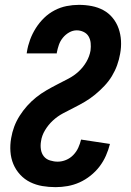

<svg xmlns="http://www.w3.org/2000/svg" viewBox="-20 -763 540 791"><path d="M209 8Q181 8 154.5 3.5Q128 -1 104.5 -12.5Q81 -24 63 -43.5Q45 -63 35 -87Q25 -111 23 -138.5Q21 -166 26 -194Q30 -218 38.5 -241Q47 -264 61 -286Q75 -308 92 -327Q109 -346 129 -362Q149 -378 171.5 -391Q194 -404 216.5 -415.5Q239 -427 262 -439Q285 -451 304 -468.5Q323 -486 336 -508.5Q349 -531 353 -555Q355 -571 353.5 -586Q352 -601 345 -613Q338 -625 324.5 -631.5Q311 -638 296 -638Q280 -638 265 -629.5Q250 -621 239 -607.5Q228 -594 222.5 -578Q217 -562 214 -546V-543H90L91 -550Q95 -575 104 -599.5Q113 -624 127.5 -647Q142 -670 161.5 -689Q181 -708 205 -720.5Q229 -733 254.5 -738Q280 -743 305 -743Q332 -743 358 -738Q384 -733 406 -721Q428 -709 444 -689.5Q460 -670 468.5 -646Q477 -622 478.5 -595.5Q480 -569 475 -542Q471 -518 462.5 -494.5Q454 -471 441 -449.5Q428 -428 410 -409Q392 -390 372 -373.5Q352 -357 330 -344Q308 -331 285 -319.5Q262 -308 239.5 -296Q217 -284 198 -266.5Q179 -249 165.5 -226.5Q152 -204 149 -181Q146 -164 148.5 -147.5Q151 -131 160.5 -119Q170 -107 186 -102Q202 -97 218 -97Q235 -97 252 -104Q269 -111 282 -124.5Q295 -138 302.5 -154.5Q310 -171 314 -188L433 -170Q427 -146 416.5 -122Q406 -98 390 -77Q374 -56 352.5 -39Q331 -22 307.5 -11.5Q284 -1 259 3.5Q234 8 209 8Z"/></svg>

Font: Iosevka Term Curly Extrabold
Style: Italic
Weight: 800
Italic angle: -9°
Designer: Belleve Invis
Foundry: Belleve Invis
Version: Version 32.3.0